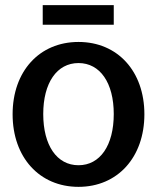

<svg xmlns="http://www.w3.org/2000/svg" viewBox="-20 -714 610 746"><path d="M285 12C437 12 541 -103 541 -270C541 -437 437 -551 285 -551C133 -551 29 -437 29 -270C29 -103 133 12 285 12ZM285 -72C201 -72 148 -149 148 -271C148 -392 201 -469 285 -469C369 -469 422 -392 422 -271C422 -149 369 -72 285 -72ZM146 -618H422V-694H146Z"/></svg>

Font: Ronzino Medium
Style: Regular
Weight: 500
Designer: Nunzio Mazzaferro
Foundry: Collletttivo
Version: Version 1.000;Glyphs 3.3 (3337)